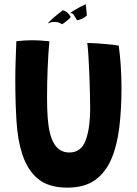

<svg xmlns="http://www.w3.org/2000/svg" viewBox="-20 -867 646 904"><path d="M297 16.5Q209 16.5 158.8 -25Q108.5 -66.5 84.5 -142.5Q63.5 -206 57.8 -294.8Q52 -383.5 52 -494.5Q52 -536.5 53.8 -587Q55.5 -637.5 57 -673Q74.5 -675 93 -676.2Q111.5 -677.5 128.5 -677.5Q151 -677.5 173 -676Q195 -674.5 212.5 -672.5Q207 -614.5 204.2 -542.2Q201.5 -470 201.5 -405.5Q201.5 -353.5 204.5 -313Q207.5 -272.5 214.5 -243Q236.5 -149 306.5 -149Q361.5 -149 383 -205.5Q404.5 -262 404.5 -358.5Q404.5 -384.5 403.5 -426.2Q402.5 -468 400.8 -514.5Q399 -561 396.5 -601.2Q394 -641.5 391 -664.5Q414.5 -664.5 446.5 -662.2Q478.5 -660 505 -657Q531.5 -654 539 -652Q545 -610.5 548.5 -557.5Q552 -504.5 552 -452.5Q552 -353 541.8 -267.8Q531.5 -182.5 504.5 -118.8Q477.5 -55 427.5 -19.2Q377.5 16.5 297 16.5ZM383.5 -847Q384 -848 389 -794.5Q378.5 -783.5 363 -777.5Q347.5 -771.5 343 -771.5Q332.5 -787.5 327.2 -796.8Q322 -806 310.5 -805.5Q314.5 -809.5 334.8 -821.8Q355 -834 383.5 -847ZM271 -815Q274 -822 289 -813.2Q304 -804.5 313 -787Q310 -782 301 -774.2Q292 -766.5 283.2 -760Q274.5 -753.5 272 -752.5Q258.5 -763 239.8 -763.8Q221 -764.5 204.5 -756Q207 -761 226.5 -778.5Q246 -796 271 -815Z"/></svg>

Font: Grandstander SemiBold
Style: Regular
Weight: 600
Designer: Tyler Finck
Foundry: Etcetera Type Co
Version: Version 1.200; ttfautohint (v1.8.3)